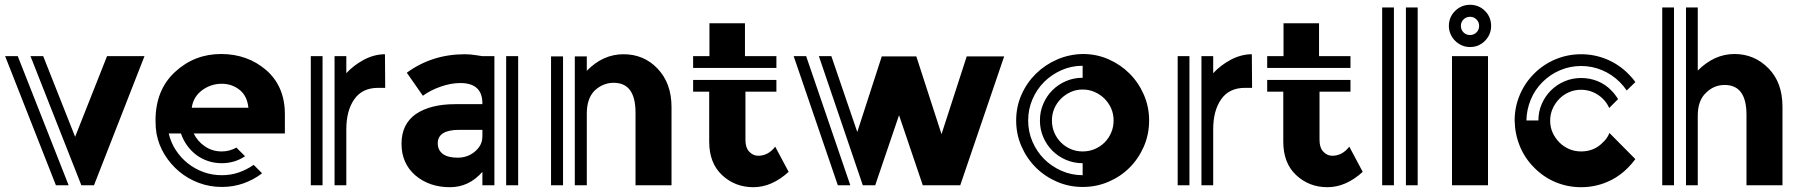

<svg xmlns="http://www.w3.org/2000/svg" viewBox="-20 -772 7512 800"><path d="M582 -538 372 -1 373 0H319L107 -538H160L293 -202L426 -538ZM1 -538H54L266 0H213L1 -539Z M1167 -216H787Q803 -183 834 -162Q865 -141 904 -141Q936 -141 965 -157L1001 -121Q958 -92 904 -92Q874 -92 847 -101Q820 -110 798 -126.5Q776 -143 759.5 -166Q743 -189 734 -216H683Q692 -178 712.5 -146.5Q733 -115 762.5 -91.5Q792 -68 828 -55Q864 -42 904 -42Q942 -42 975 -53.5Q1008 -65 1037 -85L1072 -50Q1037 -23 994.5 -8Q952 7 904 7Q854 7 808.5 -10Q763 -27 727 -57Q691 -87 666 -127.5Q641 -168 632 -216Q628 -239 628 -270Q628 -397 709 -472Q790 -547 901 -547Q1011 -547 1089 -480Q1167 -412 1167 -296ZM1015 -323Q1010 -372 979 -397Q947 -423 904 -423Q859 -423 822 -396Q785 -368 779 -323Z M1585 -406H1556Q1489 -406 1456 -358Q1423 -311 1423 -233V0H1374V-538H1423V-537V-467Q1452 -499 1496 -523Q1540 -546 1584 -546ZM1275 -538H1324V0H1275V-537Z M2139 -538V0H2089V-538ZM1991 -538H2040V0H1990V-56Q1934 8 1855 8Q1769 8 1711 -41Q1653 -91 1653 -173Q1653 -255 1713 -297Q1774 -338 1877 -338H1990V-341Q1990 -426 1898 -426Q1859 -426 1816 -411Q1773 -396 1742 -373L1675 -469Q1780 -546 1917 -546Q1927 -546 1940 -545Q1953 -544 1964 -542Q1977 -540 1990 -538ZM1990 -231H1894Q1804 -231 1804 -175Q1804 -146 1826 -130Q1847 -115 1887 -115Q1927 -115 1957 -139Q1973 -152 1981.5 -168Q1990 -184 1990 -205Z M2720 -486Q2778 -425 2778 -326V0H2628V-303Q2628 -427 2537 -427Q2493 -427 2458 -395Q2425 -362 2425 -299V0H2375V-537H2425V-477Q2492 -546 2578 -546Q2663 -546 2720 -486ZM2276 -537H2326V0H2276Z M3266 -56Q3196 8 3119 8Q3042 8 2988 -43Q2935 -93 2935 -182V-390H2868V-439H3215V-390H3086V-189Q3086 -157 3101 -141Q3117 -123 3139 -123Q3181 -123 3210 -161ZM3215 -489H2868V-538H2936V-675H3084V-538H3215Z M4008 -537H4164L3981 0H3825L3726 -292L3627 -1L3628 0H3575L3392 -538H3444L3552 -222L3654 -537H3798L3903 -213ZM3287 -538H3339L3523 0H3473H3471Z M4768 -270Q4768 -212 4746 -161.5Q4724 -111 4686.5 -73.5Q4649 -36 4598.5 -14.5Q4548 7 4491 7Q4434 7 4383.5 -15Q4333 -37 4295.5 -74.5Q4258 -112 4236 -162.5Q4214 -213 4214 -270Q4214 -327 4236 -377Q4258 -427 4296 -464.5Q4334 -502 4384.5 -524Q4435 -546 4492 -547Q4549 -547 4599 -525Q4649 -503 4686.5 -465.5Q4724 -428 4746 -377.5Q4768 -327 4768 -270ZM4264 -270Q4264 -223 4282 -181.5Q4300 -140 4330.5 -109.5Q4361 -79 4402.5 -60.5Q4444 -42 4491 -42V-92Q4454 -92 4421.5 -106Q4389 -120 4365 -144Q4341 -168 4327 -200.5Q4313 -233 4313 -270Q4313 -307 4327 -339.5Q4341 -372 4365 -396Q4389 -420 4421.5 -434Q4454 -448 4491 -448V-498Q4444 -498 4402.5 -479.5Q4361 -461 4330.5 -430.5Q4300 -400 4282 -358.5Q4264 -317 4264 -270ZM4491 -141Q4518 -141 4541.5 -151Q4565 -161 4582.5 -178.5Q4600 -196 4610 -219.5Q4620 -243 4620 -270Q4620 -297 4610 -320Q4600 -343 4582.5 -360.5Q4565 -378 4541.5 -388.5Q4518 -399 4491 -399Q4464 -399 4441 -388.5Q4418 -378 4400.5 -360.5Q4383 -343 4373 -320Q4363 -297 4363 -270Q4363 -243 4373 -219.5Q4383 -196 4400.5 -178.5Q4418 -161 4441 -151Q4464 -141 4491 -141Z M5197 -406H5168Q5101 -406 5068 -358Q5035 -311 5035 -233V0H4986V-538H5035V-537V-467Q5064 -499 5108 -523Q5152 -546 5196 -546ZM4887 -538H4936V0H4887V-537Z M5658 -56Q5588 8 5511 8Q5434 8 5380 -43Q5327 -93 5327 -182V-390H5260V-439H5607V-390H5478V-189Q5478 -157 5493 -141Q5509 -123 5531 -123Q5573 -123 5602 -161ZM5607 -489H5260V-538H5328V-675H5476V-538H5607Z M5838 -741H5887V0H5838ZM5739 0V-741H5788V0Z M6030 -538H6180V0H6030ZM6105 -576Q6087 -576 6071 -583Q6055 -590 6043 -602Q6031 -614 6024 -630Q6017 -646 6017 -664Q6017 -701 6043 -726.5Q6069 -752 6105 -752Q6142 -752 6167.5 -726.5Q6193 -701 6193 -664Q6193 -628 6167.5 -602Q6142 -576 6105 -576ZM6105 -702Q6089 -702 6078 -691Q6067 -680 6067 -664Q6067 -648 6078 -637Q6089 -626 6105 -626Q6121 -626 6132 -637Q6143 -648 6143 -664Q6143 -680 6132 -691Q6121 -702 6105 -702Z M6794 -109Q6779 -89 6764 -74Q6725 -34 6674.5 -13Q6624 8 6568 8Q6512 8 6461.5 -13Q6411 -34 6372 -74Q6333 -113 6312.5 -163.5Q6292 -214 6291 -270Q6291 -325 6312 -375.5Q6333 -426 6372 -465Q6411 -504 6461.5 -525Q6512 -546 6568 -546Q6624 -546 6674.5 -525Q6725 -504 6764 -465Q6772 -457 6779.5 -448.5Q6787 -440 6794 -430L6758 -395Q6746 -413 6729 -430Q6697 -462 6655.5 -479.5Q6614 -497 6568 -497Q6522 -497 6480.5 -479.5Q6439 -462 6407 -430Q6375 -398 6358 -356.5Q6341 -315 6340 -270H6390Q6390 -307 6404 -339Q6418 -371 6442 -395Q6466 -419 6498.5 -433Q6531 -447 6568 -447Q6604 -447 6636.5 -434Q6669 -421 6694 -395Q6709 -380 6722 -359L6685 -322Q6676 -343 6659 -360Q6641 -378 6617.5 -388Q6594 -398 6568 -398Q6541 -398 6518 -388Q6495 -378 6477.5 -360.5Q6460 -343 6449.5 -319.5Q6439 -296 6439 -269Q6439 -242 6449.5 -219Q6460 -196 6477.5 -178.5Q6495 -161 6518 -151Q6541 -141 6568 -141Q6623 -141 6659 -179Q6677 -195 6686 -218Z M7349 -487Q7407 -428 7407 -327V0H7257V-294Q7257 -418 7166 -418Q7121 -418 7088 -385Q7054 -353 7054 -290V0H7005V-741H7054V-478Q7123 -547 7207 -547Q7290 -547 7349 -487ZM6906 -741H6955V0H6906Z"/></svg>

Font: Balans
Style: Regular
Weight: 400
Designer: Thomas Breure
Foundry: Thomas Breure
Version: Version 2.001